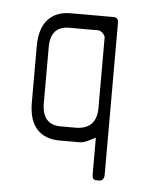

<svg xmlns="http://www.w3.org/2000/svg" viewBox="-38 -326 337 448"><g transform="rotate(5 130.5 -102.5)"><path d="M210 89H203Q194 89 194 76V-10Q184 -5 178 -2Q172 1 167 2.5Q162 4 157 4Q152 4 144 4H110Q76 4 57 -16.5Q38 -37 38 -79V-211Q38 -252 57 -273Q76 -294 110 -294H210Q222 -294 222 -282V76Q222 81 219 85Q216 89 210 89ZM194 -246Q187 -262 171 -260H110Q66 -260 66 -211V-80Q66 -29 110 -29H144Q194 -29 194 -80Z"/></g></svg>

Font: Chathura
Style: Regular
Weight: 400
Designer: Appaji Ambarisha Darbha
Foundry: Aditya Fonts
Version: Version 1.001 2016